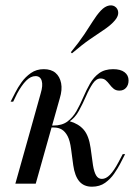

<svg xmlns="http://www.w3.org/2000/svg" viewBox="-20 -683 513 714"><path d="M321.8 11.3Q291.9 11.3 275 -8.5Q258.1 -28.2 252.4 -68.5L244.4 -128.2Q240.3 -159.7 231.5 -176.6Q222.6 -193.5 210.1 -201.2Q197.6 -208.9 179.8 -208.9H151.6L153.2 -216.1H178.2Q210.5 -216.1 230.6 -231Q250.8 -246 264.5 -270.2Q278.2 -294.4 289.5 -321Q300.8 -347.6 314.5 -371.8Q328.2 -396 348.8 -410.9Q369.4 -425.8 400.8 -425.8Q428.2 -425.8 443.1 -414.5Q458.1 -403.2 458.1 -383.9Q458.1 -366.9 448.8 -356.5Q439.5 -346 424.2 -346Q411.3 -346 402.8 -352.8Q394.4 -359.7 387.5 -369Q380.6 -378.2 373 -384.7Q365.3 -391.1 354 -391.1Q337.9 -391.1 325 -372.2Q312.1 -353.2 300 -325.4Q287.9 -297.6 273.4 -271Q258.9 -244.4 236.3 -229.8L238.7 -232.3Q272.6 -222.6 291.5 -200.4Q310.5 -178.2 316.9 -133.1L325.8 -68.5Q329.8 -43.5 337.5 -30.6Q345.2 -17.7 358.9 -17.7Q374.2 -17.7 389.1 -33.1Q404 -48.4 421 -80.6L436.3 -109.7H445.2L425.8 -71.8Q417.7 -56.5 404.4 -37.1Q391.1 -17.7 371 -3.2Q350.8 11.3 321.8 11.3ZM95.2 -206.5 131.5 -336.3Q140.3 -365.3 135.1 -382.7Q129.8 -400 112.1 -400Q94.4 -400 77.4 -383.1Q60.5 -366.1 43.5 -334.7L29 -304.8H19.4L37.1 -339.5Q46 -357.3 60.1 -377Q74.2 -396.8 94.8 -411.3Q115.3 -425.8 142.7 -425.8Q170.2 -425.8 186.3 -412.1Q202.4 -398.4 207.3 -373.8Q212.1 -349.2 202.4 -317.7L171 -206.5ZM37.1 0 95.2 -206.5H171L112.9 0ZM247.6 -484.7 243.5 -488.7Q275 -527.4 293.5 -555.2Q312.1 -583.1 325.4 -604.4Q338.7 -625.8 354.8 -643.5Q370.2 -659.7 385.9 -662.5Q401.6 -665.3 412.1 -654.8Q421 -645.2 419.4 -631Q417.7 -616.9 400 -599.2Q385.5 -584.7 364.1 -570.6Q342.7 -556.5 314.1 -536.7Q285.5 -516.9 247.6 -484.7Z"/></svg>

Font: Playfair 144pt SemiCondensed
Style: Italic
Weight: 400
Width: 4
Italic angle: -15.6°
Designer: Claus Eggers Sørensen
Foundry: Claus Eggers Sørensen
Version: Version 2.203